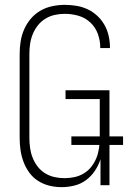

<svg xmlns="http://www.w3.org/2000/svg" viewBox="-20 -763 540 791"><path d="M234 8Q208 8 183.5 2Q159 -4 137.5 -17.5Q116 -31 101 -51.5Q86 -72 77 -96Q68 -120 64.5 -145Q61 -170 61 -195V-540Q61 -566 65 -592Q69 -618 79.5 -642Q90 -666 107 -686Q124 -706 146.5 -719Q169 -732 195 -737.5Q221 -743 247 -743Q271 -743 295 -739Q319 -735 340.5 -725Q362 -715 380 -698.5Q398 -682 410 -661Q422 -640 427.5 -616Q433 -592 433 -568V-565H393V-568Q393 -596 383 -623.5Q373 -651 352 -670.5Q331 -690 303.5 -698Q276 -706 247 -706Q226 -706 205.5 -701.5Q185 -697 167 -686Q149 -675 136 -658.5Q123 -642 115 -622.5Q107 -603 104 -582Q101 -561 101 -540V-195Q101 -174 104 -153Q107 -132 114.5 -113Q122 -94 135 -77Q148 -60 166 -49Q184 -38 204.5 -33.5Q225 -29 246 -29Q267 -29 287.5 -33.5Q308 -38 326 -49Q344 -60 357 -77Q370 -94 377.5 -113Q385 -132 388 -153Q391 -174 391 -195V-355H250V-391H431V0H394V-107Q386 -82 371 -59.5Q356 -37 334.5 -21Q313 -5 286.5 1.5Q260 8 234 8ZM487 -166H274V-201H487Z"/></svg>

Font: Iosevka Term Curly Extralight
Style: Regular
Weight: 200
Designer: Belleve Invis
Foundry: Belleve Invis
Version: Version 32.3.0